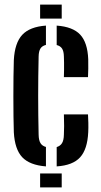

<svg xmlns="http://www.w3.org/2000/svg" viewBox="-20 -820 440 840"><path d="M181 -92Q110 -97.5 77.2 -132.2Q44.5 -167 40.5 -241.5Q39.5 -270 39 -311.2Q38.5 -352.5 38.5 -397.8Q38.5 -443 39 -485Q39.5 -527 40.5 -557Q44.5 -632.5 77.5 -667.8Q110.5 -703 181 -708V-623.5Q164.5 -619.5 157 -607.8Q149.5 -596 149 -573Q148 -528.5 147.5 -485.8Q147 -443 147 -401Q147 -359 147.5 -316.8Q148 -274.5 149 -230.5Q149.5 -206.5 157 -194Q164.5 -181.5 181 -177ZM155.5 0V-61H250V0ZM228 -92V-176.5Q244 -181.5 251.5 -194Q259 -206.5 259.5 -230.5Q260.5 -246 260.5 -268.8Q260.5 -291.5 259.5 -319.5H365Q366 -305.5 366.5 -282.5Q367 -259.5 366 -241.5Q362.5 -167 330.5 -131.8Q298.5 -96.5 228 -92ZM259.5 -482.5Q260 -495 260.2 -512.5Q260.5 -530 260.2 -546.5Q260 -563 259.5 -573Q259 -596 251.5 -607.5Q244 -619 228 -623V-708Q298.5 -703 330.8 -668.5Q363 -634 366 -561Q366.5 -543 366.2 -519.8Q366 -496.5 365 -482.5ZM155.5 -738.5V-800H250V-738.5Z"/></svg>

Font: Big Shoulders Stencil Display Thin
Style: Bold
Weight: 700
Version: Version 2.001